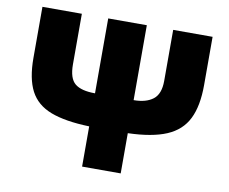

<svg xmlns="http://www.w3.org/2000/svg" viewBox="-78 -812 1086 911"><g transform="rotate(10 465.0 -357.0)"><path d="M875 -713.9V-481Q875 -380.4 844.2 -318.4Q813.5 -256.3 744.1 -226.8Q674.8 -197.3 558.1 -193.8V0H372.1V-193.8Q255.9 -197.3 186.3 -223.9Q116.7 -250.5 85.9 -309.3Q55.2 -368.2 55.2 -467.8V-713.9H245.1V-470.2Q245.1 -402.3 275.4 -377.7Q305.7 -353 372.1 -353V-713.9H558.1V-353Q617.7 -353 651.4 -378.9Q685.1 -404.8 685.1 -467.8V-713.9Z"/></g></svg>

Font: Open Sans ExtraBold
Style: Regular
Weight: 800
Designer: Monotype Design Team
Foundry: Monotype Imaging Inc.
Version: Version 3.003; ttfautohint (v1.8.4)